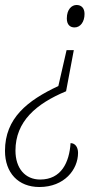

<svg xmlns="http://www.w3.org/2000/svg" viewBox="-36 -563 447 770"><path d="M263 -453C286 -453 303 -475 303 -507C303 -531 290 -543 271 -543C252 -543 232 -526 232 -489C232 -464 245 -453 263 -453ZM122 187C222 187 277 117 277 50C277 28 266 11 247 11C242 88 210 157 125 157C65 157 26 112 26 41C26 -76 109 -147 229 -197L260 -362H231L198 -218C74 -160 -16 -89 -16 42C-16 130 37 187 122 187Z"/></svg>

Font: Noto Serif Condensed ExtraLight
Style: Italic
Weight: 200
Width: 3
Italic angle: -12°
Designer: Monotype Design Team
Foundry: Monotype Imaging Inc.
Version: Version 2.013